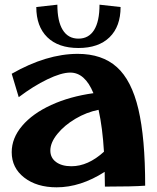

<svg xmlns="http://www.w3.org/2000/svg" viewBox="-20 -795 670 820"><path d="M427 -61Q324 5 222 5Q137 5 83.5 -36.5Q30 -78 30 -145Q30 -205 74.5 -257.5Q119 -310 198.5 -346.5Q278 -383 379 -397Q343 -485 280 -485Q242 -485 182 -456Q122 -427 60 -380L30 -480Q179 -565 312 -565Q416 -565 479 -508.5Q542 -452 571 -329Q600 -206 600 -2Q548 2 428 2ZM285 -85Q356 -85 424 -147Q418 -249 401 -326Q350 -316 302.5 -288Q255 -260 225 -223Q195 -186 195 -152Q195 -121 219.5 -103Q244 -85 285 -85ZM315 -590Q229 -590 182 -636Q135 -682 135 -765L225 -775Q225 -704 248 -667Q271 -630 315 -630Q359 -630 382 -667Q405 -704 405 -775L495 -765Q495 -682 448 -636Q401 -590 315 -590Z"/></svg>

Font: Otomanopee One
Style: Regular
Weight: 400
Designer: Das Ende der Wildnis
Foundry: Gutenberg Labo
Version: Version 3.005